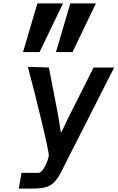

<svg xmlns="http://www.w3.org/2000/svg" viewBox="-20 -1105 689 1125"><path d="M106 -92H204.5Q217.5 -92 230.5 -109.5Q243.5 -127 253.2 -150.8Q263 -174.5 266 -191.5Q268.5 -206.5 225 -389Q181.5 -571.5 143 -713.5L266.5 -709.5L321.5 -425L336 -332H340.5L385 -424L528.5 -709.5H649L336.5 -94Q315 -53 293 -33Q271 -13 242.2 -6.5Q213.5 0 164.5 0H90ZM392 -1085H542L405 -800H308ZM199 -1085H349L212 -800H115Z"/></svg>

Font: JuliaMono
Style: Bold Italic
Weight: 700
Italic angle: -9°
Monospace: yes
Designer: cormullion
Foundry: corm
Version: Version 0.057; ttfautohint (v1.8.4)